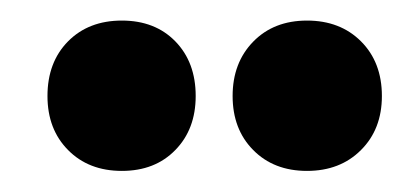

<svg xmlns="http://www.w3.org/2000/svg" viewBox="-20 -650 388 182"><path d="M95.5 -488Q64 -488 44.5 -507.8Q25 -527.5 25 -559Q25 -591 44.5 -610.8Q64 -630.5 95.5 -630.5Q127 -630.5 146.2 -610.8Q165.5 -591 165.5 -559Q165.5 -527.5 146.2 -507.8Q127 -488 95.5 -488ZM271 -488Q239.5 -488 220 -507.8Q200.5 -527.5 200.5 -559Q200.5 -590.5 220 -610.5Q239.5 -630.5 271 -630.5Q302.5 -630.5 322.2 -610.8Q342 -591 342 -559Q342 -527.5 322.2 -507.8Q302.5 -488 271 -488Z"/></svg>

Font: Fraunces 120pt
Style: Bold
Weight: 700
Version: Version 1.000;[b76b70a41]